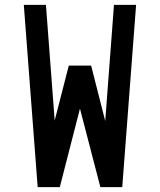

<svg xmlns="http://www.w3.org/2000/svg" viewBox="-20 -770 658 790"><path d="M135 0 78 -750H169L205 -274L263 -500H355L413 -272L449 -750H540L483 0H393L309 -323L226 0Z"/></svg>

Font: Hermit
Style: Regular
Weight: 400
Designer: Pablo Caro
Version: Version 2.000;PS 002.000;hotconv 1.0.88;makeotf.lib2.5.64775